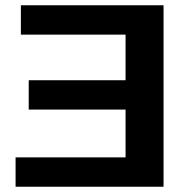

<svg xmlns="http://www.w3.org/2000/svg" viewBox="-20 -708 707 728"><path d="M39.1 0V-111.3H456.1V-292.5H88.9V-403.8H456.1V-576.7H59.1V-688H600.1V0Z"/></svg>

Font: Liberation Sans
Style: Bold
Weight: 700
Designer: Steve Matteson
Foundry: Ascender Corporation
Version: Version 2.1.5